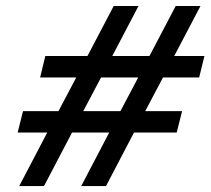

<svg xmlns="http://www.w3.org/2000/svg" viewBox="-20 -671 705 643"><path d="M258.8 -298.8H383.3L442.9 -411.6H318.4ZM131.8 -483.4H272.9L360.8 -650.9H443.8L356 -483.4H480.5L568.4 -650.9H651.4L563.5 -483.4H664.6L647 -411.6H525.9L466.3 -298.8H589.8L571.8 -227.1H428.7L335 -47.9H252L345.7 -227.1H221.2L127.4 -47.9H44.4L138.2 -227.1H39.1L57.1 -298.8H175.8L235.4 -411.6H114.3Z"/></svg>

Font: Andika New Basic
Style: Italic
Weight: 400
Italic angle: -14°
Designer: Victor Gaultney, Annie Olsen, Julie Remington, Don Collingsworth, Eric Hays
Foundry: SIL International
Version: Version 5.500